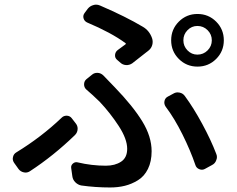

<svg xmlns="http://www.w3.org/2000/svg" viewBox="-20 -785 1040 844"><path d="M847.7 -544.9Q874 -544.9 892.6 -563.5Q911.1 -582 911.1 -607.9Q911.1 -633.8 892.6 -652.3Q874 -670.9 847.7 -670.9Q822.3 -670.9 804.2 -652.3Q786.1 -633.8 786.1 -607.9Q786.1 -582 804.2 -563.5Q822.3 -544.9 847.7 -544.9ZM766.1 -525.9Q732.4 -559.6 732.4 -607.9Q732.4 -656.2 766.1 -689.9Q799.8 -723.6 848.1 -723.6Q896.5 -723.6 930.2 -689.9Q963.9 -656.2 963.9 -607.9Q963.9 -559.6 930.2 -525.9Q896.5 -492.2 848.1 -492.2Q799.8 -492.2 766.1 -525.9ZM561.5 -506.8Q548.8 -498 533.7 -499Q518.6 -500 507.8 -510.7L494.1 -522.5Q484.4 -531.2 485.8 -544.4Q487.3 -557.6 498 -565.4Q515.6 -578.1 531.2 -589.8Q535.2 -592.8 531.2 -595.7Q468.8 -641.6 362.3 -686.5Q350.6 -692.4 347.2 -704.6Q343.8 -716.8 351.6 -727.5L366.2 -747.1Q376 -758.8 390.6 -762.7Q396.5 -764.6 402.3 -764.6Q411.1 -764.6 419.9 -760.7Q533.2 -711.9 608.4 -667Q636.7 -650.4 648.4 -617.2Q653.3 -602.5 649.4 -587.9Q645.5 -573.2 633.8 -563.5Q588.9 -528.3 561.5 -506.8ZM336.9 30.3Q322.3 27.3 311 16.1Q299.8 4.9 297.9 -10.7L293 -45.9Q291 -57.6 300.3 -65.9Q309.6 -74.2 321.3 -71.3Q382.8 -56.6 445.3 -56.6Q485.4 -56.6 512.2 -74.2Q539.1 -91.8 539.1 -130.9Q539.1 -173.8 502 -231Q464.8 -288.1 418 -337.9Q384.8 -370.1 359.4 -391.6Q349.6 -400.4 349.6 -414.1Q349.6 -427.7 359.4 -436.5L383.8 -456.1Q393.6 -464.8 407.2 -464.8Q408.2 -464.8 409.2 -464.8Q423.8 -463.9 434.6 -453.1Q460 -426.8 485.4 -400.4Q564.5 -318.4 605.5 -251.5Q646.5 -184.6 646.5 -120.1Q646.5 -75.2 630.4 -42.5Q614.3 -9.8 586.4 7.3Q558.6 24.4 528.8 31.7Q499 39.1 463.9 39.1Q399.4 39.1 336.9 30.3ZM930.7 -108.4Q933.6 -101.6 933.6 -94.7Q933.6 -87.9 930.7 -81.1Q925.8 -66.4 912.1 -59.6L879.9 -42Q868.2 -36.1 855.5 -41.5Q842.8 -46.9 838.9 -59.6Q817.4 -123 782.2 -193.8Q747.1 -264.6 708 -316.4Q700.2 -328.1 703.1 -341.3Q706.1 -354.5 717.8 -360.4L741.2 -373Q751 -378.9 760.7 -378.9Q765.6 -378.9 769.5 -377.9Q784.2 -375 793 -362.3Q831.1 -310.5 869.1 -240.2Q907.2 -169.9 930.7 -108.4ZM251 -267.6Q259.8 -276.4 272.5 -276.4Q273.4 -276.4 274.4 -276.4Q288.1 -275.4 295.9 -264.6L312.5 -243.2Q321.3 -232.4 321.3 -219.7Q321.3 -203.1 309.6 -191.4Q214.8 -99.6 111.3 -32.2Q102.5 -26.4 91.8 -26.4Q88.9 -26.4 85 -27.3Q70.3 -30.3 61.5 -42L42 -69.3Q36.1 -78.1 36.1 -87.9Q36.1 -90.8 37.1 -94.7Q40 -108.4 51.8 -115.2Q162.1 -182.6 251 -267.6Z"/></svg>

Font: Gen Jyuu Gothic L Monospace Medium
Style: Regular
Weight: 500
Designer: [Source Han Sans]
Ryoko NISHIZUKA  (kana & ideographs); Paul D. Hunt (Latin, Greek & Cyrillic); Wenlong ZHANG  (bopomofo
Version: Version 1.002.20150607